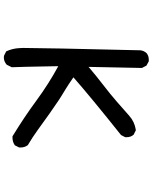

<svg xmlns="http://www.w3.org/2000/svg" viewBox="87 -900 825 1040"><g transform="rotate(90 500.0 -380.5)"><path d="M240.2 -93.8Q240.2 -196.3 252.9 -726.6V-727.5Q254.9 -746.1 267.6 -760.7Q282.2 -773.4 303.7 -773.4Q306.6 -773.4 312.5 -773.4L335.9 -760.7L348.6 -736.3L342.8 -447.3Q389.6 -487.3 440.4 -526.4Q491.2 -565.4 532.7 -601.6Q574.2 -637.7 606.9 -667Q639.6 -696.3 683.6 -703.1H686.5L710 -691.4Q723.6 -675.8 723.6 -654.3Q723.6 -651.4 723.6 -645.5L711.9 -623Q504.9 -458 399.4 -365.2Q438.5 -337.9 462.9 -323.2Q487.3 -308.6 499.5 -300.8Q511.7 -293 525.4 -284.2Q586.9 -243.2 684.6 -171.9Q723.6 -143.6 766.6 -118.2Q779.3 -101.6 779.3 -80.1Q779.3 -77.1 779.3 -71.3L767.6 -47.9Q749 -35.2 727.5 -35.2Q724.6 -35.2 718.8 -35.2Q616.2 -97.7 525.4 -164.6Q434.6 -231.4 338.9 -283.2Q342.8 -59.6 344.7 -31.2L331.1 -3.9Q313.5 11.7 292 11.7Q284.2 11.7 282.2 10.7L258.8 -1Q243.2 -34.2 241.2 -71.3Q240.2 -77.1 240.2 -93.8Z"/></g></svg>

Font: JasonHandwriting2
Style: SemiBold
Weight: 600
Version: Version 1.04.7